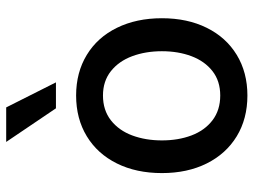

<svg xmlns="http://www.w3.org/2000/svg" viewBox="-118 -682 811 614"><g transform="rotate(-90 287.0 -375.5)"><path d="M40 -262.7Q40 -344.7 70.8 -406.7Q101.6 -468.8 157.7 -502.9Q213.9 -537.1 288.1 -537.1Q361.8 -537.1 418 -502.9Q474.1 -468.8 504.6 -406.5Q535.2 -344.2 535.2 -262.7Q535.2 -181.2 504.6 -119.4Q474.1 -57.6 418 -23.4Q361.8 10.7 288.1 10.7Q213.9 10.7 157.7 -23.4Q101.6 -57.6 70.8 -119.4Q40 -181.2 40 -262.7ZM429.7 -262.7Q429.7 -314.9 413.8 -357.7Q397.9 -400.4 366 -425.8Q334 -451.2 288.1 -451.2Q241.2 -451.2 208.7 -425.8Q176.3 -400.4 160.4 -357.7Q144.5 -314.9 144.5 -262.7Q144.5 -210.4 160.4 -168.2Q176.3 -126 208.7 -101.1Q241.2 -76.2 288.1 -76.2Q334.5 -76.2 366.2 -101.1Q397.9 -126 413.8 -168.2Q429.7 -210.4 429.7 -262.7ZM139.6 -760.7H250L330.1 -601.6H247.1Z"/></g></svg>

Font: Pretendard Std Medium
Style: Regular
Weight: 500
Designer: Base glyphs from Inter by Rasmus Andersson; Hangeul glyphs from Noto Sans CJK(Source Han Sans) by Jang Soo-young and Kan
Foundry: Kil Hyung-jin
Version: Version 1.309